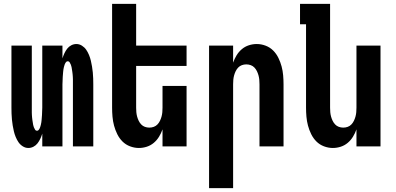

<svg xmlns="http://www.w3.org/2000/svg" viewBox="-20 -755 2040 990"><path d="M126 8Q111 8 97.5 -0.5Q84 -9 75.5 -21.5Q67 -34 61 -48.5Q55 -63 51.5 -78Q48 -93 45.5 -108Q43 -123 41.5 -138.5Q40 -154 39.5 -169.5Q39 -185 39 -200V-520H144V-200Q144 -194 144 -187.5Q144 -181 144 -174.5Q144 -168 144.5 -161.5Q145 -155 145.5 -148.5Q146 -142 147 -136Q148 -130 149 -123.5Q150 -117 151 -111Q152 -105 154.5 -99Q157 -93 160.5 -87Q164 -81 171 -81Q177 -81 181 -87Q185 -93 187 -99Q189 -105 190.5 -111Q192 -117 193 -123.5Q194 -130 194.5 -136Q195 -142 195.5 -148.5Q196 -155 196.5 -161.5Q197 -168 197 -174.5Q197 -181 197.5 -187.5Q198 -194 198 -200V-520H302V-454Q306 -467 312 -480Q318 -493 326.5 -504Q335 -515 347.5 -521.5Q360 -528 374 -528Q389 -528 402.5 -519.5Q416 -511 424.5 -498.5Q433 -486 439 -471.5Q445 -457 448.5 -442Q452 -427 454.5 -412Q457 -397 458.5 -381.5Q460 -366 460.5 -350.5Q461 -335 461 -320V0H356V-320Q356 -326 356 -332.5Q356 -339 356 -345.5Q356 -352 355.5 -358.5Q355 -365 354.5 -371.5Q354 -378 353 -384Q352 -390 351 -396.5Q350 -403 349 -409Q348 -415 345.5 -421Q343 -427 339.5 -433Q336 -439 329 -439Q323 -439 319 -433Q315 -427 313 -421Q311 -415 309.5 -409Q308 -403 307 -396.5Q306 -390 305.5 -384Q305 -378 304.5 -371.5Q304 -365 303.5 -358.5Q303 -352 303 -345.5Q303 -339 302.5 -332.5Q302 -326 302 -320V0H198V-66Q194 -53 188 -40Q182 -27 173.5 -16Q165 -5 152.5 1.5Q140 8 126 8Z M696 8Q673 8 650.5 -0.5Q628 -9 611.5 -25.5Q595 -42 584.5 -63.5Q574 -85 568 -107.5Q562 -130 560 -153.5Q558 -177 558 -200V-735H682V-520H942V-415H682V-200Q682 -188 683 -176.5Q684 -165 687 -154Q690 -143 695 -132.5Q700 -122 708 -113.5Q716 -105 727 -101Q738 -97 750 -97Q762 -97 773 -101Q784 -105 792 -113.5Q800 -122 805 -132.5Q810 -143 813 -154Q816 -165 817 -176.5Q818 -188 818 -200V-312H942V0H818V-88Q811 -68 800 -50Q789 -32 773 -18.5Q757 -5 737 1.5Q717 8 696 8Z M1058 215V-520H1182V-432Q1189 -452 1200 -470Q1211 -488 1227 -501.5Q1243 -515 1263 -521.5Q1283 -528 1304 -528Q1327 -528 1349.5 -519.5Q1372 -511 1388.5 -494.5Q1405 -478 1415.5 -456.5Q1426 -435 1432 -412.5Q1438 -390 1440 -366.5Q1442 -343 1442 -320V0H1318V-320Q1318 -332 1317 -343.5Q1316 -355 1313 -366Q1310 -377 1305 -387.5Q1300 -398 1292 -406.5Q1284 -415 1273 -419Q1262 -423 1250 -423Q1238 -423 1227 -419Q1216 -415 1208 -406.5Q1200 -398 1195 -387.5Q1190 -377 1187 -366Q1184 -355 1183 -343.5Q1182 -332 1182 -320V215Z M1696 8Q1673 8 1650.5 -0.5Q1628 -9 1611.5 -25.5Q1595 -42 1584.5 -63.5Q1574 -85 1568 -107.5Q1562 -130 1560 -153.5Q1558 -177 1558 -200V-630H1527V-735H1682V-200Q1682 -188 1683 -176.5Q1684 -165 1687 -154Q1690 -143 1695 -132.5Q1700 -122 1708 -113.5Q1716 -105 1727 -101Q1738 -97 1750 -97Q1762 -97 1773 -101Q1784 -105 1792 -113.5Q1800 -122 1805 -132.5Q1810 -143 1813 -154Q1816 -165 1817 -176.5Q1818 -188 1818 -200V-520H1942V0H1818V-88Q1811 -68 1800 -50Q1789 -32 1773 -18.5Q1757 -5 1737 1.5Q1717 8 1696 8Z"/></svg>

Font: Iosevka Extrabold
Style: Regular
Weight: 800
Monospace: yes
Designer: Belleve Invis
Foundry: Belleve Invis
Version: Version 32.5.0; ttfautohint (v1.8.4)